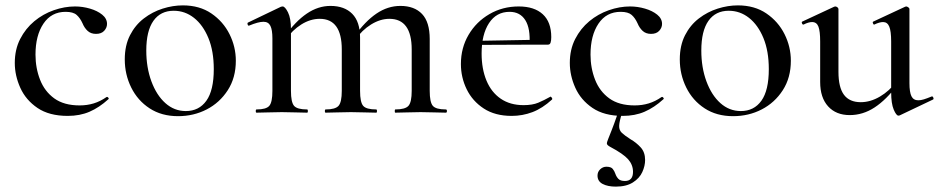

<svg xmlns="http://www.w3.org/2000/svg" viewBox="-20 -419 3492 714"><path d="M232 12Q163 12 119.5 -17.5Q76 -47 55.5 -92.5Q35 -138 35 -185Q35 -235 55 -274Q75 -313 107.5 -340Q140 -367 180 -381Q220 -395 259 -395Q287 -395 314.5 -387Q342 -379 360 -364.5Q378 -350 378 -330Q378 -316 367.5 -304.5Q357 -293 337 -293Q318 -293 306 -304Q294 -315 287 -332Q278 -352 265 -363.5Q252 -375 224 -375Q171 -375 141.5 -331Q112 -287 112 -216Q112 -166 129 -122.5Q146 -79 182 -53Q218 -27 276 -27Q304 -27 328.5 -34.5Q353 -42 376 -58Q379 -60 382.5 -56Q386 -52 383 -50Q349 -19 313 -3.5Q277 12 232 12Z M642 13Q581 13 536.5 -16Q492 -45 468 -93.5Q444 -142 444 -198Q444 -250 463.5 -288Q483 -326 515 -350.5Q547 -375 585 -387Q623 -399 660 -399Q722 -399 766 -369Q810 -339 833.5 -292Q857 -245 857 -193Q857 -130 827 -83.5Q797 -37 748.5 -12Q700 13 642 13ZM671 -6Q720 -6 747.5 -44.5Q775 -83 775 -162Q775 -229 755 -277.5Q735 -326 701.5 -352.5Q668 -379 626 -379Q577 -379 550.5 -341.5Q524 -304 524 -231Q524 -168 543 -116.5Q562 -65 595 -35.5Q628 -6 671 -6Z M1450 0Q1448 0 1448 -6Q1448 -12 1450 -12Q1487 -12 1499 -25.5Q1511 -39 1511 -81V-235Q1511 -349 1428 -349Q1394 -349 1360 -328Q1326 -307 1302 -272L1298 -284Q1338 -340 1380 -368.5Q1422 -397 1469 -397Q1521 -397 1549.5 -367Q1578 -337 1578 -274V-81Q1578 -39 1589.5 -25.5Q1601 -12 1638 -12Q1642 -12 1642 -6Q1642 0 1638 0Q1620 0 1595.5 -1Q1571 -2 1544 -2Q1518 -2 1493.5 -1Q1469 0 1450 0ZM1191 0Q1188 0 1188 -6Q1188 -12 1191 -12Q1227 -12 1239 -25.5Q1251 -39 1251 -81V-235Q1251 -349 1169 -349Q1134 -349 1100.5 -328Q1067 -307 1043 -272L1039 -284Q1079 -340 1121 -368.5Q1163 -397 1209 -397Q1261 -397 1290 -367.5Q1319 -338 1319 -279V-81Q1319 -39 1330.5 -25.5Q1342 -12 1379 -12Q1382 -12 1382 -6Q1382 0 1379 0Q1360 0 1336 -1Q1312 -2 1285 -2Q1258 -2 1233.5 -1Q1209 0 1191 0ZM934 0Q931 0 931 -6Q931 -12 934 -12Q970 -12 981.5 -25.5Q993 -39 993 -81V-276Q993 -308 985.5 -323Q978 -338 960 -338Q950 -338 937 -334.5Q924 -331 907 -324Q903 -322 901 -327.5Q899 -333 902 -335L1025 -394Q1029 -395 1031 -395Q1040 -395 1051 -373Q1062 -351 1062 -310V-81Q1062 -39 1073.5 -25.5Q1085 -12 1122 -12Q1125 -12 1125 -6Q1125 0 1122 0Q1103 0 1079 -1Q1055 -2 1028 -2Q1001 -2 976.5 -1Q952 0 934 0Z M1883 12Q1821 12 1779 -15.5Q1737 -43 1715.5 -87Q1694 -131 1694 -181Q1694 -241 1722.5 -289.5Q1751 -338 1800 -366.5Q1849 -395 1909 -395Q1967 -395 1998.5 -366Q2030 -337 2030 -281Q2030 -268 2027.5 -260.5Q2025 -253 2018 -253H1949Q1953 -313 1933.5 -344Q1914 -375 1875 -375Q1826 -375 1798.5 -333Q1771 -291 1771 -220Q1771 -163 1789 -119.5Q1807 -76 1842 -52Q1877 -28 1927 -28Q1960 -28 1981.5 -37Q2003 -46 2026 -59Q2028 -61 2031.5 -56.5Q2035 -52 2033 -49Q1997 -16 1960 -2Q1923 12 1883 12ZM1748 -252 1747 -267 1971 -271V-253Z M2296 12Q2227 12 2183.5 -17.5Q2140 -47 2119.5 -92.5Q2099 -138 2099 -185Q2099 -235 2119 -274Q2139 -313 2171.5 -340Q2204 -367 2244 -381Q2284 -395 2323 -395Q2351 -395 2378.5 -387Q2406 -379 2424 -364.5Q2442 -350 2442 -330Q2442 -316 2431.5 -304.5Q2421 -293 2401 -293Q2382 -293 2370 -304Q2358 -315 2351 -332Q2342 -352 2329 -363.5Q2316 -375 2288 -375Q2235 -375 2205.5 -331Q2176 -287 2176 -216Q2176 -166 2193 -122.5Q2210 -79 2246 -53Q2282 -27 2340 -27Q2368 -27 2392.5 -34.5Q2417 -42 2440 -58Q2443 -60 2446.5 -56Q2450 -52 2447 -50Q2413 -19 2377 -3.5Q2341 12 2296 12ZM2293 2Q2283 33 2282.5 49Q2282 65 2292.5 75Q2303 85 2325 99Q2346 111 2362.5 129Q2379 147 2379 176Q2379 198 2368.5 221Q2358 244 2333.5 259.5Q2309 275 2270 275Q2240 275 2221 265Q2202 255 2202 234Q2202 220 2212 210.5Q2222 201 2235 201Q2252 201 2258.5 209Q2265 217 2268.5 227.5Q2272 238 2279.5 246Q2287 254 2304 254Q2334 254 2334 220Q2334 194 2316 173.5Q2298 153 2249 127Q2238 121 2237 116Q2236 111 2242 97Q2250 77 2254.5 65.5Q2259 54 2264 40.5Q2269 27 2278 1Z M2706 13Q2645 13 2600.5 -16Q2556 -45 2532 -93.5Q2508 -142 2508 -198Q2508 -250 2527.5 -288Q2547 -326 2579 -350.5Q2611 -375 2649 -387Q2687 -399 2724 -399Q2786 -399 2830 -369Q2874 -339 2897.5 -292Q2921 -245 2921 -193Q2921 -130 2891 -83.5Q2861 -37 2812.5 -12Q2764 13 2706 13ZM2735 -6Q2784 -6 2811.5 -44.5Q2839 -83 2839 -162Q2839 -229 2819 -277.5Q2799 -326 2765.5 -352.5Q2732 -379 2690 -379Q2641 -379 2614.5 -341.5Q2588 -304 2588 -231Q2588 -168 2607 -116.5Q2626 -65 2659 -35.5Q2692 -6 2735 -6Z M3140 9Q3089 9 3059.5 -23.5Q3030 -56 3030 -114V-265Q3030 -303 3023.5 -320Q3017 -337 3000 -337Q2987 -337 2969 -328Q2965 -326 2962.5 -332Q2960 -338 2964 -339L3082 -394Q3084 -395 3086 -395Q3090 -395 3094 -392Q3098 -389 3098 -385V-152Q3098 -94 3118.5 -66.5Q3139 -39 3181 -39Q3217 -39 3252.5 -60Q3288 -81 3313 -115L3318 -104Q3276 -48 3232.5 -19.5Q3189 9 3140 9ZM3362 -385V-110Q3362 -76 3369.5 -61Q3377 -46 3395 -46Q3404 -46 3415.5 -49.5Q3427 -53 3444 -60Q3448 -62 3450.5 -56.5Q3453 -51 3450 -49L3326 10Q3324 11 3321 11Q3313 11 3303.5 -11.5Q3294 -34 3294 -76V-265Q3294 -303 3287 -320Q3280 -337 3264 -337Q3251 -337 3232 -328Q3229 -326 3226.5 -332Q3224 -338 3228 -339L3346 -394Q3348 -395 3350 -395Q3353 -395 3357.5 -392Q3362 -389 3362 -385Z"/></svg>

Font: Cormorant Garamond Light Medium
Style: Regular
Weight: 500
Version: Version 4.001